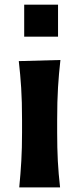

<svg xmlns="http://www.w3.org/2000/svg" viewBox="-20 -818 345 838"><path d="M85.6 -797.7H233.3V-658.1H85.6ZM64 0Q69.8 -59.6 73 -115.2Q76.2 -170.9 76.2 -239.7V-294.4Q76.2 -375.5 72.5 -433.8Q68.8 -492.2 62 -551.3L243.7 -556.2Q236.8 -495.6 233.2 -436.3Q229.5 -377 229.5 -294.4V-239.7Q229.5 -170.9 232.4 -115.2Q235.4 -59.6 242.2 0Z"/></svg>

Font: Pinar-DS3-FD Bold
Style: Regular
Weight: 700
Designer: Amin Abedi
Version: Version 3.000